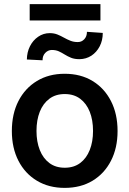

<svg xmlns="http://www.w3.org/2000/svg" viewBox="-20 -894 623 925"><path d="M291.5 11.2Q215.3 11.2 158 -23.2Q100.6 -57.6 68.8 -119.4Q37.1 -181.2 37.1 -262.7Q37.1 -345.2 68.8 -407.2Q100.6 -469.2 158 -503.9Q215.3 -538.6 291.5 -538.6Q368.7 -538.6 425.8 -503.9Q482.9 -469.2 514.6 -407.2Q546.4 -345.2 546.4 -262.7Q546.4 -181.2 514.6 -119.4Q482.9 -57.6 425.8 -23.2Q368.7 11.2 291.5 11.2ZM292 -85.9Q335.9 -85.9 366.2 -108.6Q396.5 -131.3 412.4 -171.4Q428.2 -211.4 428.2 -263.2Q428.2 -315.4 412.4 -355.5Q396.5 -395.5 366.2 -418.2Q335.9 -440.9 292 -440.9Q248 -440.9 217.8 -418.2Q187.5 -395.5 171.6 -355.5Q155.8 -315.4 155.8 -263.2Q155.8 -211.4 171.6 -171.4Q187.5 -131.3 217.8 -108.6Q248 -85.9 292 -85.9ZM398.9 -740.7 475.1 -735.4Q475.1 -699.2 460.2 -670.7Q445.3 -642.1 420.2 -625.7Q395 -609.4 363.3 -608.9Q338.9 -608.9 322.3 -615.7Q305.7 -622.6 291.7 -631.3Q277.8 -640.1 263.4 -646.7Q249 -653.3 229 -653.3Q210.9 -652.8 197.8 -638.9Q184.6 -625 185.1 -603.5L109.4 -607.4Q109.9 -642.6 124.3 -671.1Q138.7 -699.7 163.8 -717Q189 -734.4 219.7 -734.4Q240.2 -734.4 256.6 -727.8Q272.9 -721.2 288.1 -712.6Q303.2 -704.1 319.1 -697.8Q335 -691.4 354 -691.4Q372.6 -690.9 385.7 -704.6Q398.9 -718.3 398.9 -740.7ZM463.9 -874V-795.4H123V-874Z"/></svg>

Font: Inter Cardless Tabular Medium
Style: Regular
Weight: 500
Designer: Rasmus Andersson
Foundry: rsms
Version: Version 4.000;git-4fc901f